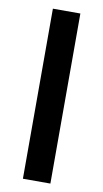

<svg xmlns="http://www.w3.org/2000/svg" viewBox="-84 -765 433 805"><g transform="rotate(10 132.5 -362.0)"><path d="M74 0V-724H191V0Z"/></g></svg>

Font: Archivo Expanded Medium
Style: Regular
Weight: 500
Width: 7
Designer: Hector Gatti
Foundry: Omnibus-Type
Version: Version 2.001